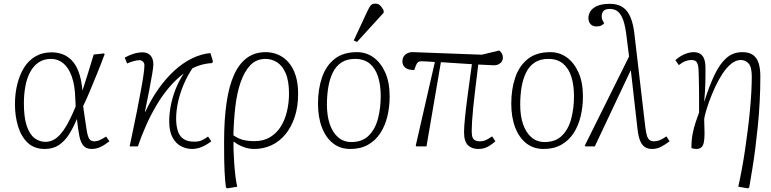

<svg xmlns="http://www.w3.org/2000/svg" viewBox="-20 -803 4227 1053"><path d="M226 14Q167 14 131 -21Q95 -56 78.5 -112Q62 -168 62 -231Q62 -290 75 -342Q88 -394 112.5 -433Q137 -472 175 -494Q213 -516 263 -516Q293 -516 320.5 -506.5Q348 -497 371.5 -474Q395 -451 410.5 -411Q426 -371 432 -309H433Q447 -351 457.5 -385Q468 -419 477 -448.5Q486 -478 494 -504L550 -510L554 -506Q534 -452 513 -400.5Q492 -349 473 -303.5Q454 -258 436 -221L441 -185Q450 -123 455.5 -88.5Q461 -54 470 -41Q479 -28 496 -28Q512 -28 526.5 -34.5Q541 -41 562 -54L580 -28Q567 -18 551.5 -8Q536 2 519 8Q502 14 483 14Q453 14 437.5 -4Q422 -22 415 -58Q408 -94 402 -149H401Q382 -103 358.5 -66Q335 -29 303 -7.5Q271 14 226 14ZM229 -25Q261 -25 288 -45Q315 -65 341 -108Q367 -151 395 -219L393 -261Q391 -334 374 -382.5Q357 -431 327.5 -455.5Q298 -480 260 -480Q220 -480 191.5 -460.5Q163 -441 145 -407Q127 -373 119 -329Q111 -285 111 -237Q111 -158 127 -111.5Q143 -65 170 -45Q197 -25 229 -25Z M1034 14Q1003 14 974 -0.5Q945 -15 926.5 -48.5Q908 -82 908 -138Q908 -176 916 -220Q924 -264 941.5 -310Q959 -356 988 -400Q945 -368 907 -323Q869 -278 837.5 -224.5Q806 -171 780.5 -113.5Q755 -56 736 0H691Q699 -40 710 -91Q721 -142 731.5 -196Q742 -250 751.5 -300.5Q761 -351 766.5 -388.5Q772 -426 772 -444Q772 -458 763.5 -465.5Q755 -473 746 -473Q730 -473 710.5 -467Q691 -461 677 -455L664 -487Q685 -499 711 -507.5Q737 -516 762 -516Q789 -516 805 -499Q821 -482 821 -449Q821 -435 815 -399.5Q809 -364 799 -311Q789 -258 775 -191L777 -190Q809 -259 849 -315.5Q889 -372 935 -414.5Q981 -457 1031.5 -482Q1082 -507 1134 -512L1148 -466L1143 -457Q1124 -456 1105.5 -452.5Q1087 -449 1070 -443Q1053 -437 1036 -429Q1009 -390 988.5 -342.5Q968 -295 957 -246Q946 -197 946 -152Q946 -116 954.5 -87Q963 -58 985 -42Q1007 -26 1045 -26Q1074 -26 1092 -36Q1110 -46 1121 -54L1139 -28Q1123 -16 1106 -6.5Q1089 3 1071 8.5Q1053 14 1034 14Z M1227 230 1219 225Q1216 202 1214.5 181.5Q1213 161 1211.5 135Q1210 109 1209.5 71Q1209 33 1209 -25Q1209 -147 1222.5 -239.5Q1236 -332 1264 -393.5Q1292 -455 1335 -486Q1378 -517 1437 -517Q1474 -517 1506 -503Q1538 -489 1562.5 -461Q1587 -433 1601 -390Q1615 -347 1615 -289Q1615 -218 1596.5 -162Q1578 -106 1545.5 -66.5Q1513 -27 1469 -6.5Q1425 14 1374 14Q1343 14 1312.5 2Q1282 -10 1263 -26H1261Q1260 -7 1261 24Q1262 55 1264.5 91Q1267 127 1271 161Q1275 195 1281 221ZM1376 -29Q1425 -29 1461 -50.5Q1497 -72 1520 -109Q1543 -146 1554 -193Q1565 -240 1565 -289Q1565 -360 1546.5 -402Q1528 -444 1498.5 -462Q1469 -480 1437 -480Q1386 -480 1353 -445.5Q1320 -411 1299.5 -351.5Q1279 -292 1270.5 -216.5Q1262 -141 1260 -61Q1286 -43 1312.5 -36Q1339 -29 1376 -29Z M1901 14Q1846 14 1806.5 -17Q1767 -48 1745.5 -104Q1724 -160 1724 -235Q1724 -313 1745.5 -377Q1767 -441 1814 -479Q1861 -517 1938 -517Q1988 -517 2028 -488.5Q2068 -460 2092.5 -406Q2117 -352 2117 -274Q2117 -217 2104.5 -165Q2092 -113 2066 -73Q2040 -33 1999 -9.5Q1958 14 1901 14ZM1907 -24Q1967 -24 2002.5 -59.5Q2038 -95 2053 -152.5Q2068 -210 2068 -276Q2068 -336 2053.5 -382Q2039 -428 2008 -454Q1977 -480 1927 -480Q1883 -480 1853 -460.5Q1823 -441 1805.5 -405.5Q1788 -370 1780.5 -325Q1773 -280 1773 -229Q1773 -167 1789 -121Q1805 -75 1835 -49.5Q1865 -24 1907 -24ZM1938 -573 1920 -581 1994 -740Q2004 -761 2012 -772Q2020 -783 2038 -783Q2055 -783 2065 -773Q2075 -763 2084 -746V-733Z M2603 14Q2567 14 2546 -7Q2525 -28 2525 -78Q2525 -105 2530 -156Q2535 -207 2545 -281.5Q2555 -356 2568 -451Q2527 -454 2483 -456.5Q2439 -459 2398 -462L2319 0H2264L2260 -4L2365 -463Q2337 -465 2318.5 -466Q2300 -467 2290 -467Q2280 -467 2273 -462Q2266 -457 2261 -444L2252 -419Q2235 -419 2223 -422Q2211 -425 2203 -431.5Q2195 -438 2191 -446.5Q2187 -455 2187 -465Q2187 -484 2195.5 -495.5Q2204 -507 2218 -512.5Q2232 -518 2247 -517L2622 -503L2718 -526Q2729 -517 2733.5 -508Q2738 -499 2738 -485Q2738 -476 2732.5 -466.5Q2727 -457 2715.5 -451Q2704 -445 2687 -445Q2678 -445 2656 -446.5Q2634 -448 2603 -449Q2594 -376 2587 -318Q2580 -260 2575.5 -215.5Q2571 -171 2569 -138Q2567 -105 2567 -84Q2567 -60 2572 -48.5Q2577 -37 2587 -32.5Q2597 -28 2611 -28Q2627 -28 2640.5 -33Q2654 -38 2679 -55L2697 -28Q2682 -15 2667.5 -5.5Q2653 4 2638 9Q2623 14 2603 14Z M2961 14Q2906 14 2866.5 -17Q2827 -48 2805.5 -104Q2784 -160 2784 -235Q2784 -313 2805.5 -377Q2827 -441 2874 -479Q2921 -517 2998 -517Q3048 -517 3088 -488.5Q3128 -460 3152.5 -406Q3177 -352 3177 -274Q3177 -217 3164.5 -165Q3152 -113 3126 -73Q3100 -33 3059 -9.5Q3018 14 2961 14ZM2967 -24Q3027 -24 3062.5 -59.5Q3098 -95 3113 -152.5Q3128 -210 3128 -276Q3128 -336 3113.5 -382Q3099 -428 3068 -454Q3037 -480 2987 -480Q2943 -480 2913 -460.5Q2883 -441 2865.5 -405.5Q2848 -370 2840.5 -325Q2833 -280 2833 -229Q2833 -167 2849 -121Q2865 -75 2895 -49.5Q2925 -24 2967 -24Z M3557 14Q3535 14 3518.5 4.5Q3502 -5 3491.5 -29Q3481 -53 3476 -98L3440 -415H3438L3242 0H3191L3187 -4L3430 -493L3415 -613Q3409 -660 3398.5 -691Q3388 -722 3370.5 -738Q3353 -754 3325 -754Q3300 -754 3290 -743Q3280 -732 3280 -713Q3280 -703 3282.5 -696.5Q3285 -690 3288 -685L3294 -676Q3288 -669 3278.5 -663.5Q3269 -658 3250 -658Q3231 -658 3219 -670.5Q3207 -683 3207 -705Q3207 -721 3216.5 -738.5Q3226 -756 3252 -769Q3278 -782 3325 -782Q3355 -782 3378 -772.5Q3401 -763 3417 -743.5Q3433 -724 3443.5 -693Q3454 -662 3459 -620L3519 -107Q3523 -74 3528.5 -57.5Q3534 -41 3543.5 -34.5Q3553 -28 3567 -28Q3582 -28 3597.5 -34Q3613 -40 3635 -55L3652 -28Q3630 -11 3606.5 1.5Q3583 14 3557 14Z M4082 230 4029 221Q4039 176 4048.5 125Q4058 74 4066 19.5Q4074 -35 4081 -90Q4088 -145 4093 -198Q4098 -251 4100.5 -298Q4103 -345 4103 -383Q4103 -436 4085.5 -455Q4068 -474 4043 -474Q4016 -474 3990.5 -453.5Q3965 -433 3943 -399.5Q3921 -366 3903 -327.5Q3885 -289 3871.5 -252Q3858 -215 3850.5 -188Q3843 -161 3842 -150Q3844 -104 3844 -72.5Q3844 -41 3840 -22Q3836 -3 3826 5.5Q3816 14 3798 14Q3791 14 3784 12.5Q3777 11 3772 8Q3772 -36 3779 -71Q3786 -106 3796 -135Q3806 -164 3814 -186Q3814 -215 3814 -236.5Q3814 -258 3814 -279.5Q3814 -301 3813.5 -328.5Q3813 -356 3812 -396Q3812 -429 3807.5 -446Q3803 -463 3794.5 -468.5Q3786 -474 3772 -474Q3757 -474 3740 -468Q3723 -462 3703 -446L3684 -473Q3698 -486 3715 -496Q3732 -506 3750 -511.5Q3768 -517 3783 -517Q3807 -517 3821.5 -507Q3836 -497 3842.5 -478Q3849 -459 3849 -432Q3849 -417 3849 -397Q3849 -377 3848.5 -353Q3848 -329 3846.5 -302.5Q3845 -276 3842 -247H3843Q3870 -332 3898.5 -392Q3927 -452 3963.5 -484.5Q4000 -517 4051 -517Q4089 -517 4110.5 -501Q4132 -485 4141 -455.5Q4150 -426 4150 -384Q4150 -315 4146.5 -247Q4143 -179 4136.5 -114.5Q4130 -50 4122.5 9.5Q4115 69 4106 123.5Q4097 178 4089 225Z"/></svg>

Font: Literata ExtraLight
Style: Italic
Weight: 250
Italic angle: -2°
Designer: Latin by Veronika Burian and Jose Scaglione. Greek by Irene Vlachou. Cyrillic by Vera Evstafieva
Foundry: TypeTogether
Version: Version 3.002